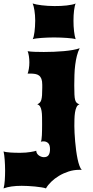

<svg xmlns="http://www.w3.org/2000/svg" viewBox="-92 -801 530 1090"><path d="M93.8 -578.6Q96.7 -584 99.4 -594.7Q102.1 -605.5 103.8 -619.6Q105.5 -633.8 106.7 -650.1Q107.9 -666.5 107.9 -683.6Q107.9 -699.2 106.7 -714.1Q105.5 -729 103.5 -741.9Q101.6 -754.9 98.9 -765.1Q96.2 -775.4 93.3 -781.2Q102.1 -778.3 115.2 -775.6Q128.4 -772.9 144.8 -771Q161.1 -769 179.7 -767.8Q198.2 -766.6 217.3 -766.6Q234.9 -766.6 252.9 -767.3Q271 -768.1 287.1 -770Q303.2 -772 316.4 -774.7Q329.6 -777.3 337.4 -781.2Q334.5 -774.9 332.3 -764.6Q330.1 -754.4 328.4 -741.5Q326.7 -728.5 325.9 -713.6Q325.2 -698.7 325.2 -683.6Q325.2 -668 325.9 -652.8Q326.7 -637.7 328.4 -623.8Q330.1 -609.9 332.3 -598.1Q334.5 -586.4 337.4 -578.6Q329.6 -581.1 316.7 -582.8Q303.7 -584.5 287.4 -585.7Q271 -586.9 252.4 -587.6Q233.9 -588.4 214.8 -588.4Q195.8 -588.4 177.5 -587.6Q159.2 -586.9 143.3 -585.7Q127.4 -584.5 114.5 -582.8Q101.6 -581.1 93.8 -578.6ZM24.9 66.4Q40 66.4 54.4 65.2Q68.8 64 81.1 62Q93.3 60.1 101.8 58.1Q110.4 56.2 113.8 54.7Q113.8 63 117.9 69.8Q122.1 76.7 128.4 81.3Q134.8 85.9 142.3 88.6Q149.9 91.3 157.2 91.3Q175.8 91.3 183.8 79.6Q191.9 67.9 191.9 45.9Q191.9 21.5 181.4 11.5Q170.9 1.5 155.3 1.5Q151.4 1.5 147.5 2Q143.6 2.4 139.6 3.4Q142.1 0.5 143.6 -9.5Q145 -19.5 145.8 -33.4Q146.5 -47.4 146.7 -63.5Q147 -79.6 147 -94.7Q147 -117.2 146.7 -136.7Q146.5 -156.2 144 -171.1Q141.6 -186 136 -195.8Q130.4 -205.6 119.6 -208.5Q128.4 -212.9 134 -218.5Q139.6 -224.1 142.6 -234.4Q145.5 -244.6 146.7 -260.7Q147.9 -276.9 147.9 -302.2V-319.8Q147.9 -340.8 143.1 -353.3Q138.2 -365.7 129.4 -372.3Q120.6 -378.9 107.9 -381.1Q95.2 -383.3 80.1 -383.3H64.9Q68.8 -393.1 71.8 -410.4Q74.7 -427.7 74.7 -446.8Q74.7 -465.3 72 -482.7Q69.3 -500 64.9 -510.3Q80.1 -507.8 104 -506.8Q127.9 -505.9 156.7 -505.9Q184.1 -505.9 213.6 -507.1Q243.2 -508.3 270.5 -510.7Q297.9 -513.2 321.3 -517.3Q344.7 -521.5 360.4 -527.3Q350.6 -508.3 344.5 -484.1Q338.4 -460 335 -432.6Q331.5 -405.3 330.6 -375.7Q329.6 -346.2 329.6 -316.4Q329.6 -284.2 330.6 -264.4Q331.5 -244.6 334.7 -233.4Q337.9 -222.2 343.8 -217Q349.6 -211.9 359.4 -208.5Q348.1 -205.6 342.3 -192.6Q336.4 -179.7 333.7 -161.9Q331.1 -144 330.6 -123.5Q330.1 -103 330.1 -85Q330.1 -68.4 331.3 -45.7Q332.5 -22.9 334.7 2.4Q336.9 27.8 340.3 53.7Q343.8 79.6 348.4 101.6Q353 123.5 359.1 140.1Q365.2 156.7 372.6 163.6Q368.7 163.1 365 163.1Q361.3 163.1 357.4 163.1Q327.1 163.1 297.6 172.6Q268.1 182.1 242.9 197.3Q217.8 212.4 198.5 231.2Q179.2 250 168.9 268.6Q160.2 265.1 143.1 262.5Q126 259.8 106.2 257.8Q86.4 255.9 66.2 254.9Q45.9 253.9 31.2 253.9Q-32.2 253.9 -71.8 268.6Q-69.3 260.3 -67.6 248.5Q-65.9 236.8 -64.9 223.4Q-64 210 -63.5 195.6Q-63 181.2 -63 168Q-63 151.9 -63.7 136Q-64.5 120.1 -65.4 105.7Q-66.4 91.3 -68.1 79.3Q-69.8 67.4 -71.8 58.6Q-65.9 61 -55.7 62.5Q-45.4 64 -32.5 64.9Q-19.5 65.9 -4.6 66.2Q10.3 66.4 24.9 66.4Z"/></svg>

Font: Arbutus
Style: Regular
Weight: 400
Designer: Karolina Lach
Foundry: Sorkin Type Co.
Version: Version 1.002